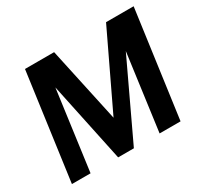

<svg xmlns="http://www.w3.org/2000/svg" viewBox="-143 -886 1138 1079"><g transform="rotate(-30 425.5 -346.0)"><path d="M36 0H157L227 -517L336 0H438L672 -496L605 0H741L836 -692H657L425 -206L320 -692H131Z"/></g></svg>

Font: Ronzino Bold
Style: Italic
Weight: 700
Italic angle: -8°
Designer: Nunzio Mazzaferro
Foundry: Collletttivo
Version: Version 1.000;Glyphs 3.3 (3337)